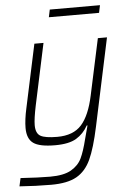

<svg xmlns="http://www.w3.org/2000/svg" viewBox="-60 -717 653 964"><g transform="rotate(-5 266.5 -235.5)"><path d="M-1 197 8 156Q98 162 157 162Q226 162 263 140.5Q300 119 316.5 84.5Q333 50 348 -11Q364 -70 366 -78H362Q340 -38 303 -15.5Q266 7 196 7Q117 7 86 -15.5Q55 -38 55 -92Q55 -134 68 -192L136 -510H182L116 -201Q102 -134 102 -102Q102 -61 125.5 -47.5Q149 -34 210 -34Q291 -34 332.5 -80.5Q374 -127 395 -226L456 -510H502L408 -69Q385 39 359 95Q333 151 287 177Q241 203 159 203Q81 203 -1 197ZM220 -636 228 -674H481L473 -636Z"/></g></svg>

Font: Saira Semi Condensed ExtraLight
Style: Italic
Weight: 200
Width: 4
Italic angle: -12°
Designer: Hector Gatti with collaboration of the Omnibus-Type team
Foundry: Omnibus-Type
Version: Version 1.001; ttfautohint (v1.8)